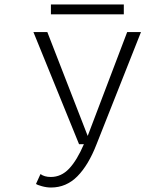

<svg xmlns="http://www.w3.org/2000/svg" viewBox="-20 -643 750 856"><path d="M207 -623H532V-579H207ZM191 -500 371 -37 547 -500H608.5L410.5 0Q374.5 93 325 143Q275.5 193 207.5 193Q187.5 193 166.8 187.2Q146 181.5 140.5 177L160.5 133Q178 146 206.5 146Q253 146 288 109Q323 72 354 0H332.5L129 -500Z"/></svg>

Font: League Mono UltraLight
Style: Regular
Weight: 200
Width: 6
Designer: Tyler Finck
Foundry: The League of Moveable Type / Tyler Finck
Version: Version 2.210